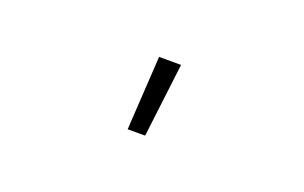

<svg xmlns="http://www.w3.org/2000/svg" viewBox="-36 -855 572 361"><g transform="rotate(20 250.0 -674.0)"><path d="M228 -600 237 -748H281L263 -600Z"/></g></svg>

Font: Iosevka Extralight
Style: Regular
Weight: 200
Monospace: yes
Designer: Belleve Invis
Foundry: Belleve Invis
Version: Version 32.0.1; ttfautohint (v1.8.4)